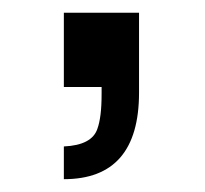

<svg xmlns="http://www.w3.org/2000/svg" viewBox="-20 -135 318 298"><path d="M79.1 -115.2H195.8V8.8Q195.8 143.1 79.1 143.1V92.3Q123 90.3 131.3 64.5Q134.3 56.2 136 43Q137.7 29.8 137.7 10.3V0H79.1Z"/></svg>

Font: SolaimanLipi
Style: Bold
Weight: 700
Designer: Solaiman Karim
Foundry: Al Mamun Sumon
Version: Version 2.000